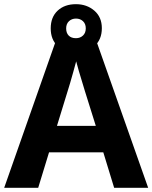

<svg xmlns="http://www.w3.org/2000/svg" viewBox="-20 -900 730 920"><path d="M527 0 475 -170H215L163 0H0L252 -717H437L690 0ZM387 -463Q382 -480 374 -506Q366 -532 358 -559Q350 -586 345 -606Q340 -586 331.5 -556.5Q323 -527 315.5 -500.5Q308 -474 304 -463L253 -297H439ZM344.1 -648Q290 -648 256.5 -679Q223 -710 223 -764Q223 -818 256.3 -849Q289.5 -880 343.9 -880Q396 -880 432 -849Q468 -818 468 -765.1Q468 -710 432.5 -679Q397 -648 344.1 -648ZM344 -717Q364 -717 377.5 -729.6Q391 -742.2 391 -764.1Q391 -786 377.6 -798.5Q364.2 -811 344.1 -811Q324 -811 310.5 -798.4Q297 -785.8 297 -763.9Q297 -742 309.2 -729.5Q321.3 -717 344 -717Z"/></svg>

Font: Noto Sans Bassa Vah
Style: Regular
Weight: 400
Designer: Monotype Design Team
Foundry: Monotype Imaging Inc.
Version: Version 2.002